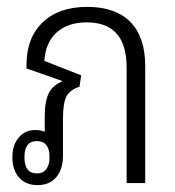

<svg xmlns="http://www.w3.org/2000/svg" viewBox="-20 -532 509 558"><path d="M89 6Q55 6 35.5 -16Q16 -38 16 -75Q16 -111 35 -133Q54 -155 84 -154Q99 -154 110 -149Q110 -157 110 -168V-193Q110 -237 121.5 -260.5Q133 -284 160 -295V-297L57 -333V-344Q57 -422 104 -467Q151 -512 233 -512Q316 -512 359 -468Q402 -424 402 -340V0H348V-336Q348 -467 232 -467Q177 -467 144.5 -437.5Q112 -408 109 -355L216 -313L211 -280Q183 -271 173 -251.5Q163 -232 163 -186V-80Q163 -40 143.5 -17Q124 6 89 6ZM87 -28Q105 -28 114.5 -40.5Q124 -53 124 -75Q124 -122 87 -122Q51 -122 51 -75Q51 -28 87 -28Z"/></svg>

Font: Noto Sans Thai Looped UI Narrow Light
Style: Regular
Weight: 300
Width: 4
Designer: Cadson Demak Team
Foundry: Cadson Demak Co., Ltd.
Version: Version 1.000